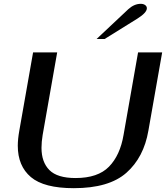

<svg xmlns="http://www.w3.org/2000/svg" viewBox="-20 -974 868 1004"><path d="M73 -212Q73 -246 81 -291L153 -700H279L203 -268Q197 -232 197 -201Q197 -126 238.5 -84.5Q280 -43 375 -43Q492 -43 550 -102.5Q608 -162 626 -268L702 -700H828L756 -291Q732 -151 641 -70.5Q550 10 366 10Q210 10 141.5 -48Q73 -106 73 -212ZM651 -926Q682 -954 716 -954Q730 -954 739 -947.5Q748 -941 748 -931Q748 -908 699 -877L527 -770H485Z"/></svg>

Font: Fahkwang Medium
Style: Italic
Weight: 500
Italic angle: -10°
Version: Version 1.000; ttfautohint (v1.6)